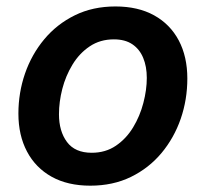

<svg xmlns="http://www.w3.org/2000/svg" viewBox="-20 -570 644 601"><path d="M262.7 11.2Q191.9 11.2 141.6 -16.8Q91.3 -44.9 64.5 -95.7Q37.6 -146.5 37.6 -214.4Q37.6 -279.8 58.3 -339.8Q79.1 -399.9 118.7 -447.3Q158.2 -494.6 214.4 -522.2Q270.5 -549.8 341.3 -549.8Q412.1 -549.8 462.4 -522Q512.7 -494.1 539.6 -443.4Q566.4 -392.6 566.4 -324.2Q566.4 -258.3 545.7 -198.2Q524.9 -138.2 485.4 -90.8Q445.8 -43.5 389.6 -16.1Q333.5 11.2 262.7 11.2ZM267.1 -91.8Q310.5 -91.8 343 -114Q375.5 -136.2 396.7 -171.4Q418 -206.5 428.7 -247.6Q439.5 -288.6 439.5 -326.2Q439.5 -361.8 428.2 -388.9Q417 -416 394.3 -431.4Q371.6 -446.8 336.4 -446.8Q293.5 -446.8 261 -425Q228.5 -403.3 207 -367.9Q185.5 -332.5 175 -291.7Q164.6 -251 164.6 -212.4Q164.6 -159.2 189.7 -125.5Q214.8 -91.8 267.1 -91.8Z"/></svg>

Font: Inter 16pt SemiBold
Style: Italic
Weight: 600
Italic angle: -9.3988°
Version: Version 4.001;git-66647c0bb